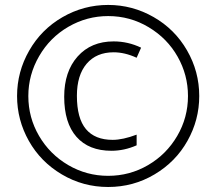

<svg xmlns="http://www.w3.org/2000/svg" viewBox="-20 -744 872 774"><path d="M438 -533.2Q368.7 -533.2 329.3 -487.1Q290 -440.9 290 -357.9Q290 -267.1 326.4 -223.6Q362.8 -180.2 434.1 -180.2Q475.1 -180.2 530.8 -201.2V-158.2Q481 -136.2 429.2 -136.2Q337.9 -136.2 288.3 -192.4Q238.8 -248.5 238.8 -354Q238.8 -455.6 293 -516.4Q347.2 -577.1 438 -577.1Q496.1 -577.1 548.8 -551.8L530.8 -511.2Q482.9 -533.2 438 -533.2ZM48.8 -356.9Q48.8 -454.6 97.7 -540Q146.5 -625.5 231.9 -674.8Q317.4 -724.1 416 -724.1Q513.7 -724.1 599.1 -675.3Q684.6 -626.5 733.9 -541Q783.2 -455.6 783.2 -356.9Q783.2 -260.7 735.8 -176.3Q688.5 -91.8 603 -41Q517.6 9.8 416 9.8Q314.9 9.8 229.5 -40.8Q144 -91.3 96.4 -175.8Q48.8 -260.3 48.8 -356.9ZM94.2 -356.9Q94.2 -270 137.5 -196Q180.7 -122.1 254.9 -78.6Q329.1 -35.2 416 -35.2Q502.9 -35.2 576.9 -78.4Q650.9 -121.6 694.3 -195.8Q737.8 -270 737.8 -356.9Q737.8 -441.9 696 -515.6Q654.3 -589.4 579.3 -634.3Q504.4 -679.2 416 -679.2Q330.1 -679.2 255.6 -636Q181.2 -592.8 137.7 -517.6Q94.2 -442.4 94.2 -356.9Z"/></svg>

Font: JBL Sans
Style: Light
Weight: 300
Version: Version 1.10